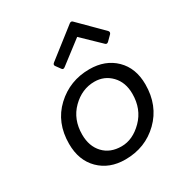

<svg xmlns="http://www.w3.org/2000/svg" viewBox="-181 -882 938 1009"><g transform="rotate(-30 287.5 -378.0)"><path d="M390 -759Q395 -763 400.5 -763Q406 -763 410 -758L545 -623Q553 -614 545 -604L516 -575Q506 -565 497 -573L388 -678L251 -573Q239 -564 232 -575L211 -604Q204 -614 216 -623ZM286 7Q190 7 130 -52.5Q70 -112 70 -212Q70 -341 154.5 -420Q239 -499 358 -499Q454 -499 514 -440.5Q574 -382 574 -283Q574 -155 491 -74Q408 7 286 7ZM490 -274Q490 -344 449 -386.5Q408 -429 348 -429Q272 -429 213 -370.5Q154 -312 154 -220Q154 -149 194.5 -106Q235 -63 303.5 -63Q372 -63 431 -122.5Q490 -182 490 -274Z"/></g></svg>

Font: Sanchez
Style: Italic
Weight: 400
Designer: Daniel Hernández
Foundry: LatinoType
Version: Version 1.001